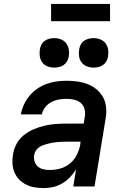

<svg xmlns="http://www.w3.org/2000/svg" viewBox="-20 -949 640 977"><path d="M204 8Q181 8 157.5 4.5Q134 1 114 -9Q94 -19 78.5 -34.5Q63 -50 54 -71Q45 -92 43.5 -115.5Q42 -139 46 -162Q50 -190 64 -216.5Q78 -243 101.5 -261.5Q125 -280 152 -291.5Q179 -303 207 -309.5Q235 -316 263 -318Q291 -320 318 -320H406L412 -358Q415 -377 409.5 -396Q404 -415 389.5 -426.5Q375 -438 356 -442Q337 -446 317 -446Q298 -446 278.5 -442.5Q259 -439 241 -429.5Q223 -420 210 -403.5Q197 -387 193 -367H86Q91 -393 102 -417Q113 -441 130 -461.5Q147 -482 169.5 -497.5Q192 -513 217 -522Q242 -531 267 -534.5Q292 -538 317 -538Q339 -538 360 -536Q381 -534 401 -529Q421 -524 439.5 -515Q458 -506 473 -493Q488 -480 499 -463.5Q510 -447 515.5 -427Q521 -407 521 -385.5Q521 -364 517 -343L461 0H353L367 -87Q354 -66 336.5 -47.5Q319 -29 297 -16Q275 -3 251.5 2.5Q228 8 204 8Q204 8 204 8Q204 8 204 8ZM234 -84Q260 -84 287 -91.5Q314 -99 336 -117Q358 -135 370.5 -160Q383 -185 388 -212L390 -228H318Q307 -228 295 -227.5Q283 -227 271.5 -226Q260 -225 248.5 -223Q237 -221 225 -218Q213 -215 201.5 -211Q190 -207 179.5 -200Q169 -193 162.5 -182.5Q156 -172 154 -160Q151 -143 156 -127.5Q161 -112 173 -101.5Q185 -91 201 -87.5Q217 -84 234 -84ZM456 -605Q438 -605 421.5 -611.5Q405 -618 395 -631.5Q385 -645 382.5 -662.5Q380 -680 383 -698Q385 -711 391 -722.5Q397 -734 408 -741.5Q419 -749 431.5 -752Q444 -755 456 -755Q474 -755 490.5 -748.5Q507 -742 517 -728.5Q527 -715 530 -697.5Q533 -680 530 -662Q528 -649 521.5 -637.5Q515 -626 504.5 -618.5Q494 -611 481.5 -608Q469 -605 456 -605ZM256 -605Q238 -605 221.5 -611.5Q205 -618 195 -631.5Q185 -645 182.5 -662.5Q180 -680 183 -698Q185 -711 191 -722.5Q197 -734 208 -741.5Q219 -749 231.5 -752Q244 -755 256 -755Q274 -755 290.5 -748.5Q307 -742 317 -728.5Q327 -715 330 -697.5Q333 -680 330 -662Q328 -649 321.5 -637.5Q315 -626 304.5 -618.5Q294 -611 281.5 -608Q269 -605 256 -605ZM240 -841V-929H540V-841Z"/></svg>

Font: Iosevka Curly SmBdExObl
Style: Regular
Weight: 600
Width: 7
Italic angle: -9°
Monospace: yes
Designer: Belleve Invis
Foundry: Belleve Invis
Version: Version 11.1.0; ttfautohint (v1.8.3)